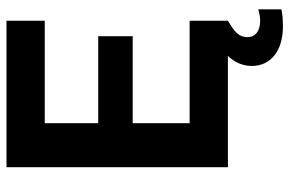

<svg xmlns="http://www.w3.org/2000/svg" viewBox="-174 -566 914 607"><g transform="rotate(-90 283.5 -263.0)"><path d="M521 102C486 102 469 85 469 62C469 34 486 21 521 0V-121H197V-301H472V-410H197V-579H521V-700H58V0H410C389 21 378 47 378 76C378 133 423 174 503 174C536 174 552 170 557 169V96C543 100 531 102 521 102Z"/></g></svg>

Font: Be Vietnam
Style: Bold
Weight: 700
Designer: Gabriel Lam
Foundry: TypeRant
Version: Version 4.000